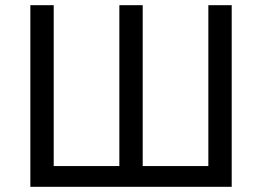

<svg xmlns="http://www.w3.org/2000/svg" viewBox="-20 -720 1010 740"><path d="M97 -700H187V-80H440V-700H530V-80H783V-700H873V0H97Z"/></svg>

Font: Moderustic
Style: Regular
Weight: 400
Designer: Tural Alisoy
Foundry: TAFT Foundry
Version: Version 2.120